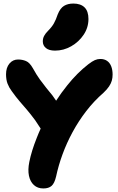

<svg xmlns="http://www.w3.org/2000/svg" viewBox="-20 -1045 666 1081"><path d="M224 16Q192 16 171 -3Q150 -22 143 -55.5Q136 -89 145 -133Q157 -194 187 -269Q197 -295 209 -321Q192 -348 178 -368Q152 -403 131.5 -427Q111 -451 91 -474Q71 -497 46 -532Q31 -552 22.5 -574Q14 -596 14 -627Q14 -664 33 -687Q52 -710 82 -710Q105 -710 126 -701.5Q147 -693 165 -661Q186 -623 204.5 -597.5Q223 -572 240 -551Q257 -530 275 -508Q285 -494 296 -478Q325 -523 359 -565Q414 -634 477 -683Q499 -700 514 -706.5Q529 -713 545 -713Q567 -713 582.5 -702.5Q598 -692 606 -672Q614 -652 614 -625Q614 -607 609.5 -591Q605 -575 594 -558.5Q583 -542 563 -523Q509 -476 465.5 -419.5Q422 -363 388.5 -301Q355 -239 332 -176Q309 -113 296 -52Q287 -13 270.5 1.5Q254 16 224 16ZM290 -760Q256 -760 238.5 -774.5Q221 -789 221 -812Q221 -829 228.5 -843Q236 -857 251 -872Q272 -893 283.5 -913.5Q295 -934 305 -964Q319 -999 340.5 -1012Q362 -1025 393 -1025Q434 -1025 456 -1003.5Q478 -982 478 -938Q478 -890 451 -849.5Q424 -809 381 -784.5Q338 -760 290 -760Z"/></svg>

Font: Shantell Sans Light ExtraBold
Style: Regular
Weight: 800
Version: Version 1.011;[c5ecc13dd]